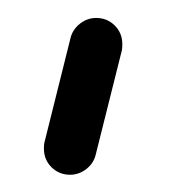

<svg xmlns="http://www.w3.org/2000/svg" viewBox="-20 -79 216 216"><path d="M88.2 -58.8Q100.6 -58.8 109.1 -50.3Q117.6 -41.8 117.6 -29.4Q117.6 -24.7 117.1 -22.4L87.6 95.3Q85.3 104.7 77.1 111.2Q68.8 117.6 58.8 117.6Q46.5 117.6 37.9 109.1Q29.4 100.6 29.4 88.2Q29.4 83.5 30 81.2L59.4 -36.5Q61.8 -45.9 70 -52.4Q78.2 -58.8 88.2 -58.8Z"/></svg>

Font: OpenGost Type B TT
Style: Regular
Weight: 400
Version: Version 0.3